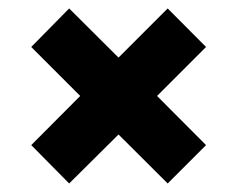

<svg xmlns="http://www.w3.org/2000/svg" viewBox="-20 -553 555 450"><path d="M462.9 -442.9 348.1 -328.1 462.9 -212.9 373 -123 257.8 -237.8 142.1 -123 53.2 -212.9 168 -328.1 53.2 -442.9 142.1 -533.2 257.8 -418 373 -533.2Z"/></svg>

Font: Montserrat arm ExtraBold
Style: Regular
Weight: 800
Designer: Julieta Ulanovsky
Foundry: Julieta Ulanovsky
Version: Version 6.000;PS 006.000;hotconv 1.0.88;makeotf.lib2.5.64775